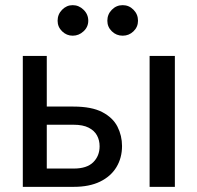

<svg xmlns="http://www.w3.org/2000/svg" viewBox="-20 -725 766 745"><path d="M266.5 0H68.5V-508H161.5V-311.5H265Q335.5 -311.5 376.8 -290Q418 -268.5 435.8 -233.5Q453.5 -198.5 453.5 -158.5Q453.5 -112.5 431.8 -76.5Q410 -40.5 368.2 -20.2Q326.5 0 266.5 0ZM658.5 0H560.5V-508H658.5ZM266.5 -71Q317 -71 341.8 -95.5Q366.5 -120 366.5 -157.5Q366.5 -180.5 356.5 -199.2Q346.5 -218 324.2 -229.5Q302 -241 265 -241H161.5V-71ZM456 -586.5Q431.5 -586.5 414 -603.5Q396.5 -620.5 396.5 -644.5Q396.5 -669.5 414 -687.2Q431.5 -705 456 -705Q480.5 -705 498 -687.2Q515.5 -669.5 515.5 -644.5Q515.5 -620.5 498 -603.5Q480.5 -586.5 456 -586.5ZM262 -586.5Q238.5 -586.5 221 -603.5Q203.5 -620.5 203.5 -644.5Q203.5 -669.5 221 -687.2Q238.5 -705 262 -705Q286 -705 304.2 -687.2Q322.5 -669.5 322.5 -644.5Q322.5 -620.5 304.2 -603.5Q286 -586.5 262 -586.5Z"/></svg>

Font: Verano Sans Medium
Style: Regular
Weight: 500
Designer: Lukasz Dziedzic with Adam Twardoch and Botio Nikoltchev
Foundry: tyPoland Lukasz Dziedzic
Version: Version 3.001;December 28, 2019;FontCreator 12.0.0.2547 64-b